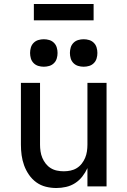

<svg xmlns="http://www.w3.org/2000/svg" viewBox="-20 -936 640 964"><path d="M263 8Q236 8 210 1.5Q184 -5 162.5 -20.5Q141 -36 125.5 -58.5Q110 -81 101 -106Q92 -131 88.5 -157Q85 -183 85 -210V-520H181V-210Q181 -193 183.5 -176Q186 -159 192.5 -143.5Q199 -128 209.5 -114.5Q220 -101 234.5 -92Q249 -83 266 -79.5Q283 -76 300 -76Q317 -76 334 -79.5Q351 -83 365.5 -92Q380 -101 390.5 -114.5Q401 -128 407.5 -143.5Q414 -159 416.5 -176Q419 -193 419 -210V-520H515V0H419V-92Q409 -70 393.5 -50Q378 -30 357 -16.5Q336 -3 311.5 2.5Q287 8 263 8ZM400 -601Q386 -601 372.5 -605Q359 -609 349 -619Q339 -629 335 -642.5Q331 -656 331 -670Q331 -684 335 -697.5Q339 -711 349 -721Q359 -731 372.5 -735Q386 -739 400 -739Q414 -739 427.5 -735Q441 -731 451 -721Q461 -711 465 -697.5Q469 -684 469 -670Q469 -656 465 -642.5Q461 -629 451 -619Q441 -609 427.5 -605Q414 -601 400 -601ZM200 -601Q186 -601 172.5 -605Q159 -609 149 -619Q139 -629 135 -642.5Q131 -656 131 -670Q131 -684 135 -697.5Q139 -711 149 -721Q159 -731 172.5 -735Q186 -739 200 -739Q214 -739 227.5 -735Q241 -731 251 -721Q261 -711 265 -697.5Q269 -684 269 -670Q269 -656 265 -642.5Q261 -629 251 -619Q241 -609 227.5 -605Q214 -601 200 -601ZM150 -834V-916H450V-834Z"/></svg>

Font: Zed Mono Medium Extended
Style: Regular
Weight: 500
Width: 7
Monospace: yes
Designer: Belleve Invis
Foundry: Belleve Invis
Version: Version 1.0.0; ttfautohint (v1.8.4)